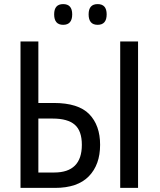

<svg xmlns="http://www.w3.org/2000/svg" viewBox="-20 -916 782 936"><path d="M456 -795Q500 -795 500 -846Q500 -896 456 -896Q412 -896 412 -846Q412 -795 456 -795ZM288 -795Q332 -795 332 -846Q332 -896 288 -896Q244 -896 244 -846Q244 -795 288 -795ZM653 0V-714H566V0ZM248 0Q358 0 413 -56.5Q468 -113 468 -210Q468 -305 415 -359.5Q362 -414 242 -414H167V-714H80V0ZM167 -338H237Q310 -338 344.5 -308Q379 -278 379 -210Q379 -75 244 -75H167Z"/></svg>

Font: Noto Sans Display SemiCondensed
Style: Regular
Weight: 400
Width: 4
Designer: Monotype Design team
Foundry: Monotype Imaging Inc.
Version: 1.000